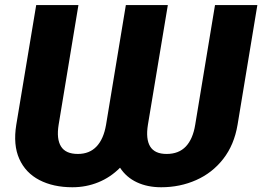

<svg xmlns="http://www.w3.org/2000/svg" viewBox="-20 -748 1061 777"><path d="M45.9 -243.2 126.5 -727.5H297.4L217.3 -243.2Q208 -186 226.8 -155.5Q245.6 -125 294.9 -125Q342.3 -125 370.8 -155.3Q399.4 -185.5 409.2 -243.2L489.3 -727.5H659.2L578.6 -243.2Q569.3 -185.5 587.6 -155.3Q606 -125 654.3 -125Q703.6 -125 732.2 -155.3Q760.7 -185.5 770 -243.2L850.1 -727.5H1021.5L941.4 -243.2Q927.7 -161.6 883.5 -105Q839.4 -48.3 773.9 -19.3Q708.5 9.8 632.3 9.8Q576.7 9.8 533.9 -10.3Q491.2 -30.3 465.8 -69.3Q427.2 -30.3 377.9 -10.3Q328.6 9.8 272.9 9.8Q195.8 9.8 139.6 -19.3Q83.5 -48.3 58.1 -105Q32.7 -161.6 45.9 -243.2Z"/></svg>

Font: Inter 28pt ExtraBold
Style: Italic
Weight: 800
Italic angle: -9.3988°
Designer: Rasmus Andersson
Foundry: rsms
Version: Version 4.001;git-66647c0bb